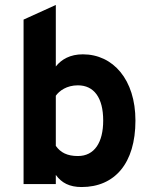

<svg xmlns="http://www.w3.org/2000/svg" viewBox="-20 -742 616 774"><path d="M309 12C442 12 526 -83 526 -256C526 -421 436 -523 314 -523C263 -523 228 -503 205 -474V-722L75 -663V0H205V-37C228 -5 260 12 309 12ZM294 -113C251 -113 224 -127 205 -154V-356C219 -376 249 -398 294 -398C359 -398 396 -348 396 -256C396 -168 361 -113 294 -113Z"/></svg>

Font: Overpass ExtraBold
Style: Regular
Weight: 800
Designer: Delve Withrington, Thomas Jockin
Foundry: Delve Fonts
Version: Version 3.000;DELV;Overpass